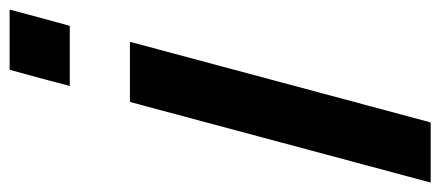

<svg xmlns="http://www.w3.org/2000/svg" viewBox="-278 -637 915 399"><g transform="rotate(90 179.5 -437.5)"><path d="M0 0H125Q130.9 -21 142.1 -62.5Q153.3 -104 158.7 -125H33.7Q27.8 -104 16.6 -62.5Q5.4 -21 0 0ZM66.9 -250H191.9Q219.7 -354 275.6 -562.5Q331.5 -771 359.4 -875H234.4Q206.5 -771 150.6 -562.5Q94.7 -354 66.9 -250Z"/></g></svg>

Font: Faithful 32x
Style: Oblique
Weight: 400
Foundry: Faithful Resource Pack
Version: Version 1.0; January 27, 2023